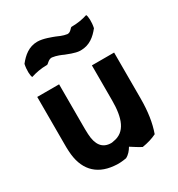

<svg xmlns="http://www.w3.org/2000/svg" viewBox="-171 -821 876 943"><g transform="rotate(-30 267.0 -349.0)"><path d="M362 -687C356 -687 346 -665 327 -666C304 -669 279 -681 270 -685C256 -690 213 -708 180 -708C131 -708 98 -679 71 -645C64 -613 66 -579 72 -570C100 -579 129 -585 164 -585C171 -585 183 -606 203 -605C228 -602 255 -590 263 -586C274 -582 313 -565 339 -564H345C394 -564 427 -592 454 -626C461 -658 459 -692 453 -701C425 -692 396 -687 362 -687ZM44 -473V-203C44 -190 44 -177 45 -165C50 -61 104 0 201 9C224 12 248 10 271 6C289 -3 302 -19 312 -36C334 -22 352 -10 370 -1C401 -6 428 -14 452 -26C471 -79 480 -140 480 -213V-473H354V-274C354 -176 331 -107 259 -97C255 -96 251 -95 246 -95C196 -95 172 -129 169 -190C168 -207 168 -225 168 -243V-473Z"/></g></svg>

Font: Bluebird
Style: Nrw
Weight: 400
Designer: Jasper
Foundry: Cannot Into Space Fonts
Version: Version 0.98